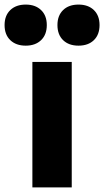

<svg xmlns="http://www.w3.org/2000/svg" viewBox="-98 -819 455 839"><path d="M43.5 0V-548.5H215.5V0ZM-78 -709.5Q-78 -751 -53 -775Q-28 -799 14.5 -799Q56.5 -799 81.5 -775Q106.5 -751 106.5 -709.5Q106.5 -667.5 81.5 -643.5Q56.5 -619.5 14.5 -619.5Q-28 -619.5 -53 -643.5Q-78 -667.5 -78 -709.5ZM153 -709.5Q153 -751 177.8 -775Q202.5 -799 245 -799Q287.5 -799 312.2 -775Q337 -751 337 -709.5Q337 -667.5 312.2 -643.5Q287.5 -619.5 245 -619.5Q202.5 -619.5 177.8 -643.5Q153 -667.5 153 -709.5Z"/></svg>

Font: Encode Sans Condensed ExtraBold
Style: Regular
Weight: 800
Width: 3
Designer: Multiple Designers
Foundry: Impallari Type
Version: Version 2.000